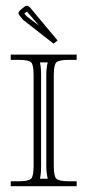

<svg xmlns="http://www.w3.org/2000/svg" viewBox="-20 -644 302 664"><path d="M17.1 0V-17.1H43.9Q79.1 -17.1 87.6 -25.9Q96.2 -34.7 96.2 -69.8V-384.8Q96.2 -419.9 87.6 -428.5Q79.1 -437 43.9 -437H17.1V-455.1H245.1V-437H219.2Q184.1 -437 175 -428.5Q166 -419.9 166 -384.8V-69.8Q166 -34.7 175 -25.9Q184.1 -17.1 219.2 -17.1H245.1V0ZM118.2 -428.2Q122.1 -410.6 122.1 -384.8V-69.8Q122.1 -42 118.2 -25.9H145Q140.1 -47.9 140.1 -69.8V-384.8Q140.1 -407.7 145 -428.2ZM73.2 -604 64 -597.2 73.2 -586.9 115.2 -555.2ZM64.9 -621.1Q69.3 -624 73.2 -624Q78.1 -624 83 -619.1L179.2 -503.9L165 -493.2L60.1 -575.2L47.9 -589.8Q43.9 -595.7 43.9 -598.1Q43.9 -603 48.8 -607.9Z"/></svg>

Font: FoglihtenNo01
Style: Regular
Weight: 500
Version: Version 0.61